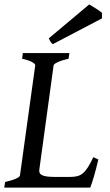

<svg xmlns="http://www.w3.org/2000/svg" viewBox="-21 -858 502 878"><path d="M428.7 -128.9Q423.8 -107.9 418.7 -87.9Q413.6 -67.9 408.4 -50.5Q403.3 -33.2 398.9 -20.3Q394.5 -7.3 391.6 0H-1.5L2.4 -25.9Q33.2 -32.7 51.3 -40.8Q69.3 -48.8 70.3 -55.7L140.1 -559.1Q141.1 -564.9 126.5 -573.7Q111.8 -582.5 80.1 -589.4L83.5 -615.2H296.4L292.5 -589.4Q261.7 -582.5 243.7 -574.2Q225.6 -565.9 224.1 -559.1L158.7 -81.5Q157.7 -72.8 160.6 -66.7Q163.6 -60.5 172.6 -56.4Q181.6 -52.2 197.5 -50.5Q213.4 -48.8 237.8 -48.8H296.4Q316.9 -48.8 331.3 -52.2Q345.7 -55.7 357.7 -65.4Q369.6 -75.2 380.9 -92.8Q392.1 -110.4 405.8 -139.2ZM445.3 -773.9 220.7 -656.2Q213.9 -660.6 210.2 -666.7Q206.5 -672.9 202.1 -682.6L387.2 -837.9Q393.1 -834 401.4 -829.1Q409.7 -824.2 418 -818.8Q426.3 -813.5 433.8 -808.3Q441.4 -803.2 445.3 -799.3Z"/></svg>

Font: Gentium Book Basic
Style: Italic
Weight: 400
Italic angle: -8°
Designer: J. Victor Gaultney and Annie Olsen
Foundry: SIL International
Version: Version 1.102; 2013; Maintenance release